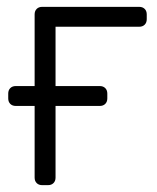

<svg xmlns="http://www.w3.org/2000/svg" viewBox="-20 -540 458 560"><path d="M386 -520Q396 -520 402 -514Q408 -508 408 -498V-484Q408 -474 402 -468Q396 -462 386 -462H142V-289H271Q281 -289 287 -283Q293 -277 293 -267V-253Q293 -243 287 -237Q281 -231 271 -231H142V-22Q142 -12 136 -6Q130 0 120 0H103Q93 0 87 -6Q81 -12 81 -22V-231H26Q16 -231 10 -237Q4 -243 4 -253V-267Q4 -277 10 -283Q16 -289 26 -289H81V-498Q81 -508 87 -514Q93 -520 103 -520Z"/></svg>

Font: Rubik AZ
Style: Regular
Weight: 300
Designer: Hubert and Fischer
Foundry: Hubert & Fischer
Version: Version 2.000